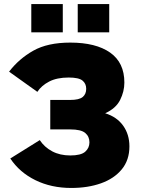

<svg xmlns="http://www.w3.org/2000/svg" viewBox="-20 -925 696 951"><path d="M333 6Q234 6 155.5 -32.5Q77 -71 31 -140L177 -231Q200 -196 238.5 -175.5Q277 -155 328 -155Q381 -155 402 -173.5Q423 -192 423 -220Q423 -249 402 -266.5Q381 -284 328 -284H229V-430H328Q372 -430 389.5 -444.5Q407 -459 407 -485Q407 -511 388.5 -526Q370 -541 320 -541Q262 -541 223.5 -521Q185 -501 165 -470L25 -570Q74 -634 145 -674Q216 -714 328 -714Q455 -714 525.5 -664.5Q596 -615 596 -516Q596 -472 575 -430Q554 -388 501 -364Q559 -346 590 -302.5Q621 -259 621 -200Q621 -132 583 -86Q545 -40 480 -17Q415 6 333 6ZM135 -765V-905H291V-765ZM365 -765V-905H521V-765Z"/></svg>

Font: Raleway Black
Style: Regular
Weight: 900
Designer: Matt McInerney, Pablo Impallari, Rodrigo Fuenzalida
Foundry: Matt McInerney, Pablo Impallari, Rodrigo Fuenzalida
Version: Version 4.026